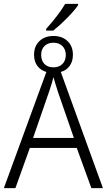

<svg xmlns="http://www.w3.org/2000/svg" viewBox="-22 -978 555 998"><path d="M218 -828Q282 -899 317 -958H384V-951Q364 -922 327 -884.5Q290 -847 255 -819H218ZM219 -604Q190 -612 172.5 -635Q155 -658 155 -693Q155 -738 183 -764.5Q211 -791 256 -791Q301 -791 329 -764.5Q357 -738 357 -693Q357 -659 340 -635.5Q323 -612 294 -604L513 0H453L377 -209H133L58 0H-2ZM320 -692Q320 -721 302.5 -738.5Q285 -756 256 -756Q227 -756 209.5 -739Q192 -722 192 -693Q192 -663 209 -645.5Q226 -628 256 -628Q285 -628 302.5 -645.5Q320 -663 320 -692ZM362 -261 280 -498Q262 -554 256 -577Q249 -549 234 -504L150 -261Z"/></svg>

Font: Noto Sans UI NarrowLight
Style: Regular
Weight: 300
Width: 4
Designer: Monotype Design Team
Foundry: Monotype Imaging Inc.
Version: Version 1.001